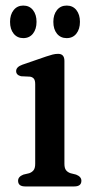

<svg xmlns="http://www.w3.org/2000/svg" viewBox="-20 -670 344 690"><path d="M211.5 -451V-81.5Q211.5 -66 217.2 -58.5Q223 -51 233.5 -47.5L253.5 -42.5Q272.5 -35 272.5 -20.5Q272.5 0 247 0H70.5Q45 0 45 -20.5Q45 -35 64 -42.5L85 -47.5Q95 -51 100.8 -58.5Q106.5 -66 106.5 -81.5V-367.5Q106.5 -381 101.8 -387Q97 -393 88 -394.5L55.5 -396Q38 -400.5 38 -414.5Q38 -429.5 60.5 -437.5L146 -467Q159.5 -471.5 169.2 -474Q179 -476.5 189 -476.5Q211.5 -476.5 211.5 -451ZM63.7 -533Q42.1 -533 29.1 -549Q16.1 -565 16.1 -591.5Q16.1 -617.5 29.1 -633.8Q42.1 -650 63.7 -650Q85.7 -650 98.5 -633.8Q111.3 -617.5 111.3 -591.5Q111.3 -565.5 98.5 -549.2Q85.7 -533 63.7 -533ZM219.7 -533Q197.7 -533 184.7 -549Q171.7 -565 171.7 -591.5Q171.7 -617.5 184.7 -633.8Q197.7 -650 219.7 -650Q241.7 -650 254.5 -633.8Q267.3 -617.5 267.3 -591.5Q267.3 -565.5 254.5 -549.2Q241.7 -533 219.7 -533Z"/></svg>

Font: Fraunces 9pt Soft
Style: Regular
Weight: 400
Version: Version 1.000;[0bf87f6ff]